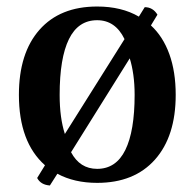

<svg xmlns="http://www.w3.org/2000/svg" viewBox="-20 -547 597 589"><path d="M463 -502 443 -469Q480 -435 499.5 -381Q519 -327 519 -256Q519 -129 455.5 -57.5Q392 14 278 14Q208 14 156 -14L133 22Q105 20 94 -1L118 -40Q38 -111 38 -256Q38 -384 101 -455.5Q164 -527 278 -527Q353 -527 406 -496L424 -525Q449 -525 463 -502ZM163 -256Q163 -220 167 -190.5Q171 -161 179 -136L362 -427Q348 -456 327 -470.5Q306 -485 278 -485Q220 -485 191.5 -427Q163 -369 163 -256ZM278 -29Q336 -29 364.5 -87Q393 -145 393 -256Q393 -289 389 -317.5Q385 -346 378 -368L198 -80Q225 -29 278 -29Z"/></svg>

Font: Arima Thin SemiBold
Style: Regular
Weight: 600
Version: Version 1.100